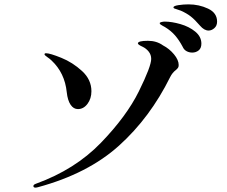

<svg xmlns="http://www.w3.org/2000/svg" viewBox="-20 -868 1040 880"><path d="M897 -750Q873 -778 854.5 -792.5Q836 -807 809 -819Q799 -823 791.5 -825Q784 -827 779.5 -829Q775 -831 775 -834Q775 -841 798 -844.5Q821 -848 844 -848Q892 -848 933.5 -828.5Q975 -809 975 -769Q975 -750 962.5 -739Q950 -728 936 -728Q916 -728 897 -750ZM817 -654Q801 -684 782.5 -705.5Q764 -727 736 -744Q731 -747 725 -750Q719 -753 715.5 -756Q712 -759 712 -762Q712 -765 720 -767Q728 -769 735 -769Q767 -769 807 -757.5Q847 -746 875 -723Q903 -700 903 -668Q903 -647 890.5 -637Q878 -627 861 -627Q847 -627 835 -633.5Q823 -640 817 -654ZM133 -15Q133 -22 145 -26Q324 -91 442 -213Q560 -335 616.5 -449.5Q673 -564 673 -598Q673 -617 661.5 -631.5Q650 -646 633 -654Q624 -658 618 -662Q612 -666 612 -669Q612 -681 658 -681Q698 -681 727 -660Q756 -645 777.5 -619Q799 -593 799 -570Q799 -562 796 -557.5Q793 -553 786 -547Q770 -535 760 -515Q668 -329 525.5 -200.5Q383 -72 154 -10Q147 -8 142 -8Q138 -8 135.5 -10Q133 -12 133 -15ZM286 -445Q277 -534 216 -591Q209 -598 196.5 -606.5Q184 -615 184 -619Q184 -624 191 -624Q209 -624 261 -603Q313 -582 356 -542.5Q399 -503 399 -450Q399 -416 381 -392Q363 -368 337 -368Q317 -368 303.5 -388Q290 -408 286 -445Z"/></svg>

Font: Shippori Mincho B1 SemiBold
Style: Regular
Weight: 600
Designer: FONTDASU
Foundry: FONTDASU / Google Inc. / but / Adobe
Version: Version 3.110; ttfautohint (v1.8.3)